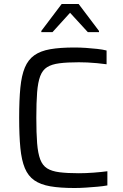

<svg xmlns="http://www.w3.org/2000/svg" viewBox="-20 -934 615 962"><path d="M353 8Q281 8 232 -0.5Q183 -9 152 -30.5Q121 -52 104.5 -91.5Q88 -131 82 -193Q76 -255 76 -344Q76 -433 82 -494.5Q88 -556 104.5 -595.5Q121 -635 152 -657Q183 -679 232 -687.5Q281 -696 353 -696Q381 -696 410.5 -694Q440 -692 467 -689Q494 -686 514 -681V-612Q491 -615 466.5 -617.5Q442 -620 418 -621Q394 -622 375 -622Q317 -622 278 -617Q239 -612 216 -597.5Q193 -583 181.5 -552.5Q170 -522 166 -471.5Q162 -421 162 -344Q162 -267 166 -216.5Q170 -166 181.5 -135.5Q193 -105 216 -90.5Q239 -76 278 -71Q317 -66 375 -66Q409 -66 449 -69Q489 -72 518 -76V-5Q497 -1 468.5 1.5Q440 4 410 6Q380 8 353 8ZM187 -773V-779L289 -914H374L476 -779V-773H420L331 -870L243 -773Z"/></svg>

Font: Saira Thin
Style: Regular
Weight: 400
Version: Version 1.101